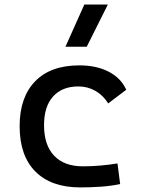

<svg xmlns="http://www.w3.org/2000/svg" viewBox="-20 -815 626 845"><path d="M333 9.8Q205.6 9.8 136 -59.8Q66.4 -129.4 66.4 -259.8Q66.4 -386.7 134.5 -457Q202.6 -527.3 329.1 -527.3Q404.8 -527.3 458.7 -499.3Q512.7 -471.2 535.6 -419.9L456.1 -359.9Q434.1 -395.5 399.9 -415Q365.7 -434.6 325.2 -434.6Q253.4 -434.6 213.6 -390.4Q173.8 -346.2 173.8 -264.6Q173.8 -176.3 218.3 -129.6Q262.7 -83 344.7 -83Q383.8 -83 422.1 -86.4Q460.4 -89.8 497.1 -95.7L508.8 -4.9Q466.3 3.9 421.4 6.8Q376.5 9.8 333 9.8ZM268.1 -609.4 351.1 -794.9H454.6L361.8 -609.4Z"/></svg>

Font: Caskaydia Cove
Style: Regular
Weight: 400
Monospace: yes
Designer: Aaron Bell
Foundry: Saja Typeworks
Version: Version 4.300; ttfautohint (v1.8.3)